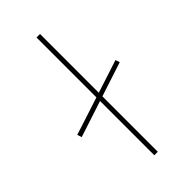

<svg xmlns="http://www.w3.org/2000/svg" viewBox="-233 -796 853 853"><g transform="rotate(-45 193.0 -370.0)"><path d="M19 -285 12 -306 367 -421 374 -401ZM190 0V-740H212V0Z"/></g></svg>

Font: Lexend Mega Thin
Style: Regular
Weight: 250
Version: Version 1.007